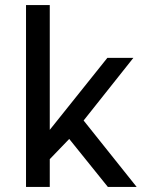

<svg xmlns="http://www.w3.org/2000/svg" viewBox="-20 -740 575 760"><path d="M177 -226 405 -511H508L311 -263L521 0H407L254 -190L177 -110V0H83V-720H177Z"/></svg>

Font: Chivo
Style: Regular
Weight: 400
Designer: Hector Gatti
Foundry: Omnibus-Type
Version: Version 1.003